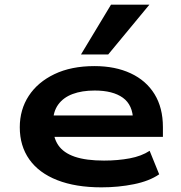

<svg xmlns="http://www.w3.org/2000/svg" viewBox="-20 -795 777 825"><path d="M416 10Q305 10 226 -21Q147 -52 106 -110Q65 -168 65 -248Q65 -324 103.5 -383Q142 -442 214 -476.5Q286 -511 386 -511Q475 -511 541.5 -480Q608 -449 644 -390.5Q680 -332 680 -249V-207H181V-299H574L552 -277Q551 -344 508 -375Q465 -406 387 -406Q332 -406 292 -391Q252 -376 230 -345.5Q208 -315 208 -269V-254Q208 -204 230.5 -171Q253 -138 301.5 -121.5Q350 -105 427 -105Q486 -105 537 -114.5Q588 -124 623 -147L664 -46Q622 -17 555.5 -3.5Q489 10 416 10ZM328 -561 457 -775H622L445 -561Z"/></svg>

Font: Nunito Sans 7pt Expanded
Style: Bold
Weight: 700
Width: 7
Designer: Vernon Adams
Foundry: Vernon Adams
Version: Version 3.101;gftools[0.9.27]